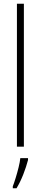

<svg xmlns="http://www.w3.org/2000/svg" viewBox="-20 -780 216 1021"><path d="M107 0H70V-760H107ZM129 71Q120 106 104 147Q88 188 68 221H48V211Q55 193 63.5 165.5Q72 138 79 109.5Q86 81 88 61H129Z"/></svg>

Font: Noto Sans Gujarati ExtraCondensed ExtraLight
Style: Regular
Weight: 200
Width: 2
Designer: Jelle Bosma - Monotype Design Team, Universal Thirst
Foundry: Monotype Imaging Inc.
Version: Version 2.106; ttfautohint (v1.8.4.7-5d5b)